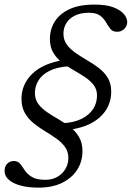

<svg xmlns="http://www.w3.org/2000/svg" viewBox="-36 -702 588 858"><path d="M273 -406Q218.5 -402.5 184.8 -385.2Q151 -368 135.5 -342Q120 -316 120 -287Q120 -258 135.2 -237.5Q150.5 -217 174.8 -200.5Q199 -184 226.2 -168.5Q253.5 -153 277.8 -134.2Q302 -115.5 317.2 -89.5Q332.5 -63.5 332.5 -27Q332.5 19.5 309.2 56.2Q286 93 242 114.8Q198 136.5 136 136.5Q90 136.5 56 127.2Q22 118 3.2 101.2Q-15.5 84.5 -15.5 62Q-15.5 41 -3.5 29.2Q8.5 17.5 25.5 17.5Q44 17.5 54 30Q64 42.5 74.8 59.2Q85.5 76 106.5 88.8Q127.5 101.5 166.5 101.5Q198.5 101.5 221.5 87.8Q244.5 74 257 51.8Q269.5 29.5 269.5 4Q269.5 -25 254.2 -45.8Q239 -66.5 215.2 -83.2Q191.5 -100 164.8 -116Q138 -132 114 -151.5Q90 -171 75 -197.2Q60 -223.5 60 -260.5Q60 -326 109.5 -373.5Q159 -421 259 -435.5ZM397.5 -275.5Q397.5 -303 382.2 -322.5Q367 -342 343.2 -357.8Q319.5 -373.5 292.5 -388.8Q265.5 -404 241.5 -422.5Q217.5 -441 202.2 -466.2Q187 -491.5 187 -528Q187 -570.5 208.5 -605.2Q230 -640 274 -660.8Q318 -681.5 386 -681.5Q439 -681.5 471 -669.2Q503 -657 517.8 -639Q532.5 -621 532.5 -603.5Q532.5 -585 519 -572.5Q505.5 -560 488 -560Q467.5 -560 457.2 -573Q447 -586 437.5 -602.8Q428 -619.5 411.2 -632.2Q394.5 -645 361.5 -645Q324 -645 298.5 -632.2Q273 -619.5 260.2 -598.2Q247.5 -577 247.5 -552Q247.5 -523 263 -502.2Q278.5 -481.5 302.8 -464.8Q327 -448 354.2 -432.2Q381.5 -416.5 406 -397.8Q430.5 -379 445.8 -353.8Q461 -328.5 461 -292.5Q461 -223.5 409 -177Q357 -130.5 261 -121L247 -151.5Q295.5 -154.5 329 -171.2Q362.5 -188 380 -214.8Q397.5 -241.5 397.5 -275.5Z"/></svg>

Font: Newsreader 20pt
Style: Italic
Weight: 400
Italic angle: -17°
Version: Version 1.003